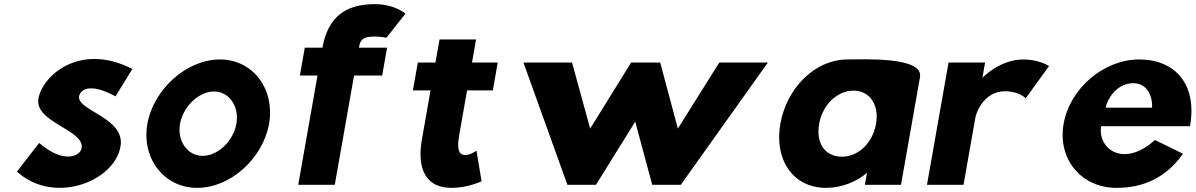

<svg xmlns="http://www.w3.org/2000/svg" viewBox="-20 -895 5793 930"><path d="M169.7 -202.5 62.2 -64C237.3 97.5 533.3 -12.4 563.7 -185.3C588.6 -326.2 350.7 -358.2 363.2 -429.2C368 -456.7 410 -499 539.5 -428.1L621 -560.9C367.4 -691.4 185.7 -528.8 166.1 -417.8C145.6 -301.5 391.1 -266.6 375.3 -177.3C368.5 -138.4 289.5 -99.5 169.7 -202.5Z M852.1 -295.4C866.7 -378.1 942.2 -451.9 1016.7 -451.9C1091.3 -451.9 1139.7 -378.1 1125.1 -295.4C1110.5 -212.7 1036.3 -140.1 961.8 -140.1C887.2 -140.1 837.5 -212.7 852.1 -295.4ZM693.9 -295.4C664.6 -129.3 773.4 15 935.5 15C1097.5 15 1254 -129.3 1283.3 -295.4C1312.6 -461.5 1207.1 -607 1045.1 -607C883.1 -607 723.2 -461.5 693.9 -295.4Z M1541.7 -664H1456.3L1432.5 -529H1517.9L1424.6 0H1601.6L1694.9 -529H1831.1L1854.9 -664H1718.7C1723.6 -691.6 1728.2 -718 1791.7 -718C1825.1 -718 1851.8 -712.3 1851.8 -712.3L1944 -829C1944 -829 1891.8 -875 1795.1 -875C1644.5 -875 1566.9 -803.7 1541.7 -664Z M2089.2 -592H2003.8L1980 -457H2065.4L2023.7 -220.4C2004.4 -111.1 2018.4 15 2168.5 15C2246.2 15 2312.6 -17 2312.6 -17L2287.9 -165.4C2287.9 -165.4 2259.9 -144 2233.4 -144C2201.1 -144 2192.7 -174.8 2204 -239L2242.4 -457H2367.1L2390.9 -592H2266.2L2286 -704H2109Z M2866.8 0 3056.9 -305.8 3139.2 0H3277.7L3699.4 -592H3464L3263.4 -272.3L3177.8 -592H3037L2838.7 -272.3L2750.8 -592H2515.4L2728.3 0Z M3947.8 -295.3C3964.4 -389.6 4037.2 -456 4114.5 -456C4190.6 -456 4239.9 -389.6 4223.3 -295.3C4206.9 -202.4 4137.6 -136 4058.1 -136C3975.1 -136 3931.4 -202.4 3947.8 -295.3ZM4436.3 -521.9C4453.4 -621.9 4158.5 -607 4085.3 -607C3926.2 -607 3790.1 -467.2 3759.8 -295.4C3729.5 -123.6 3819.1 15 3982 15C4058 15 4130.8 -16 4179.5 -58L4169.2 0H4344.2Z M4751.5 -592H4574.5L4470.1 0H4647.1L4704.8 -327C4707.6 -342.8 4742 -453 4848.2 -453C4916.3 -453 4948.4 -419.1 4948.4 -419.1L5061.3 -575C5061.3 -575 5013.8 -607 4937.6 -607C4821.1 -607 4738.5 -518 4738.5 -518Z M5335.4 -373.6C5349.1 -431.5 5399 -492 5469.4 -492C5529.4 -492 5563 -440.2 5560.4 -373.6ZM5574.4 -216.9C5419.4 -77.5 5295.1 -177.5 5313.8 -283.6H5744.2C5780.4 -488.8 5670 -607 5497.9 -607C5326.9 -607 5162.2 -467.3 5131.9 -295.4C5101.8 -124.8 5217.1 15 5388 15C5513.6 15 5625.3 -30.6 5710.3 -150.3Z"/></svg>

Font: Hussar Wysoki
Style: Obl
Weight: 700
Foundry: Cannot Into Space Fonts
Version: Version 0.92